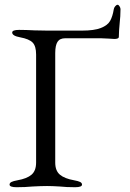

<svg xmlns="http://www.w3.org/2000/svg" viewBox="-20 -778 544 803"><path d="M20 -6Q20 -13 28 -17Q36 -21 53 -24Q93 -31 112 -47.5Q131 -64 131 -98V-550Q131 -585 116.5 -600Q102 -615 64 -622Q31 -628 31 -642Q31 -653 60 -653Q88 -653 124 -651L178 -650H323Q374 -650 402 -661Q430 -672 440.5 -690.5Q451 -709 456 -740Q457 -746 462 -752Q467 -758 472 -758Q476 -758 480 -751.5Q484 -745 484 -740Q484 -723 483 -709.5Q482 -696 481 -687Q477 -645 477 -624Q477 -619 471.5 -617Q466 -615 459 -615Q456 -615 435 -616.5Q414 -618 402 -618H253Q230 -618 220.5 -603Q211 -588 211 -556V-98Q211 -64 230.5 -47.5Q250 -31 290 -24Q307 -21 315 -17Q323 -13 323 -6Q323 5 294 5Q257 5 230 2Q198 0 177 0Q152 0 116 2Q86 5 49 5Q20 5 20 -6Z"/></svg>

Font: EB Garamond
Style: Regular
Weight: 400
Designer: Georg Duffner and Octavio Pardo
Foundry: Georg Duffner
Version: Version 1.000; ttfautohint (v1.6)